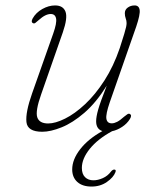

<svg xmlns="http://www.w3.org/2000/svg" viewBox="-20 -477 582 706"><path d="M457.5 -58Q466 -53.5 458 -40Q447.5 -22.5 429.2 -10.5Q411 1.5 392 5.5Q339.5 34 310.2 70.2Q281 106.5 281 140.5Q281 163 292.8 174.5Q304.5 186 323.5 186Q340 186 358 178Q376 170 388 154Q394 146.5 400 146.5Q408 146.5 404.5 156Q397.5 175 373.2 192Q349 209 316.5 209Q283 209 264.2 192Q245.5 175 245.5 146Q245.5 109.5 274.8 71.8Q304 34 356.5 5Q333.5 -2.5 333.5 -31Q333.5 -47.5 341 -74Q348.5 -100.5 372.5 -162Q333.5 -99.5 290.2 -62.2Q247 -25 206.5 -8.8Q166 7.5 135.5 7.5Q81 7.5 77.2 -28.2Q73.5 -64 98 -133.5L175.5 -353Q189.5 -392.5 186.2 -409Q183 -425.5 166.5 -425.5Q157 -425.5 146.2 -420.2Q135.5 -415 121 -402Q114.5 -396 110 -392.8Q105.5 -389.5 101 -392Q93 -395.5 100 -409Q112 -430.5 135.5 -443.8Q159 -457 182.5 -457Q212 -457 220.8 -434.2Q229.5 -411.5 211 -358L131.5 -130.5Q109.5 -68.5 117 -45.8Q124.5 -23 157 -23Q183.5 -23 219.2 -40.8Q255 -58.5 292.8 -93.8Q330.5 -129 364 -181Q397.5 -233 420.5 -300.5Q431.5 -334.5 436.8 -352.2Q442 -370 443.8 -378.2Q445.5 -386.5 445.5 -392Q445.5 -401 442.2 -409.5Q439 -418 439 -428.5Q439 -441.5 449.8 -449.2Q460.5 -457 475 -457Q491 -457 493.5 -440.5Q496 -424 481 -379.5L383.5 -100.5Q368.5 -57 371.2 -40.2Q374 -23.5 391 -23.5Q400 -23.5 410.8 -29Q421.5 -34.5 436.5 -48Q443.5 -53.5 448.2 -56.8Q453 -60 457.5 -58Z"/></svg>

Font: Fraunces 9pt S050 Thin
Style: Italic
Weight: 100
Italic angle: -16°
Version: Version 1.000; ttfautohint (v1.8.3)